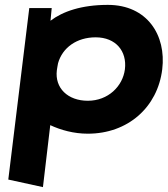

<svg xmlns="http://www.w3.org/2000/svg" viewBox="-20 -525 689 787"><path d="M645 -241C662 -380 584 -505 422 -505C314 -505 237 -478 187 -440C188 -453 190 -474 191 -482L192 -492H100L14 211L156 242L186 -12C229 8 282 23 340 23C504 23 626 -85 645 -241ZM213 -237C213 -240 218 -266 218 -266C236 -330 295 -372 372 -372C455 -372 501 -315 492 -241C483 -171 423 -112 340 -112C258 -112 204 -164 213 -237Z"/></svg>

Font: Bluebird
Style: SfBdExtObl
Weight: 700
Designer: Jasper
Foundry: Cannot Into Space Fonts
Version: Version 0.98